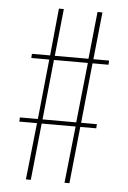

<svg xmlns="http://www.w3.org/2000/svg" viewBox="-51 -739 518 778"><g transform="rotate(5 207.5 -350.5)"><path d="M377 -492H312L287 -248H351L350 -231H285L261 0H241L266 -231H128L104 0H84L109 -231H37L38 -248H111L136 -492H63L64 -509H138L157 -701H177L157 -509H294L314 -701H334L314 -509H378ZM267 -248 293 -492H155L130 -248Z"/></g></svg>

Font: Bebas Neue Light
Style: Regular
Weight: 300
Designer: Ryoichi Tsunekawa
Foundry: Ryoichi Tsunekawa
Version: Version 001.003; ttfautohint (v1.5.65-e2d9)